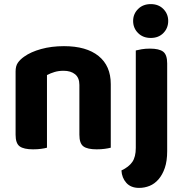

<svg xmlns="http://www.w3.org/2000/svg" viewBox="-20 -721 895 936"><path d="M367 -307Q367 -342 346 -359Q325 -376 290 -376Q266 -376 246 -370Q226 -364 209 -355V-1Q199 2 181 4.5Q163 7 141 7Q96 7 76 -7.5Q56 -22 56 -64V-373Q56 -399 67 -415Q78 -431 98 -445Q130 -468 180.5 -482Q231 -496 292 -496Q401 -496 460.5 -448Q520 -400 520 -311V-1Q509 2 491 4.5Q473 7 451 7Q406 7 386.5 -7.5Q367 -22 367 -64ZM795 16Q795 64 783.5 97.5Q772 131 753 153Q734 175 709.5 185Q685 195 658 195Q618 195 596 170.5Q574 146 572 110Q608 93 625 68.5Q642 44 642 0V-475Q653 -478 671 -481Q689 -484 711 -484Q756 -484 775.5 -469Q795 -454 795 -412ZM629 -619Q629 -653 653 -677Q677 -701 715 -701Q753 -701 776.5 -677Q800 -653 800 -619Q800 -584 776.5 -560Q753 -536 715 -536Q677 -536 653 -560Q629 -584 629 -619Z"/></svg>

Font: Baloo Da 2
Style: Bold
Weight: 700
Designer: Noopur Datye, Sulekha Rajkumar and Ek Type
Foundry: Ek Type
Version: Version 1.640;hotconv 1.0.111;makeotfexe 2.5.65597; ttfautoh